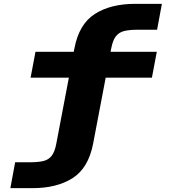

<svg xmlns="http://www.w3.org/2000/svg" viewBox="-20 -770 915 1001"><path d="M34 211 59 76H135.5Q177.5 76 205 69.8Q232.5 63.5 249 42.8Q265.5 22 273.5 -21L339 -365H139.5L165 -500H364.5L368 -518Q392 -644.5 474.5 -697.2Q557 -750 685 -750H824L799 -615H698Q656 -615 628.5 -608.5Q601 -602 584.5 -581.2Q568 -560.5 560 -518L556.5 -500H797.5L772 -365H531L465.5 -21Q441 106 358.8 158.5Q276.5 211 148.5 211Z"/></svg>

Font: Trispace SemiExpanded ExtraBold
Style: Regular
Weight: 800
Width: 6
Designer: Tyler Finck
Foundry: Etcetera Type Company
Version: Version 1.210; ttfautohint (v1.8.3)